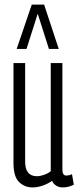

<svg xmlns="http://www.w3.org/2000/svg" viewBox="-20 -810 343 840"><path d="M122 10Q88 10 63.5 -13.5Q39 -37 39 -97V-534H90V-103Q90 -39 142 -39Q155 -39 172.5 -45Q190 -51 202 -61V-534H253V-67Q253 -42 270 -42Q283 -42 295 -48L303 -2Q279 10 255 10Q238 10 225.5 2Q213 -6 208 -19Q190 -6 167 2Q144 10 122 10ZM53 -596 119 -790H173L237 -596H194L145 -750L96 -596Z"/></svg>

Font: Georama ExtraCondensed Light
Style: Regular
Weight: 300
Width: 2
Designer: Jean-Baptiste Levee
Foundry: Production Type
Version: Version 1.000